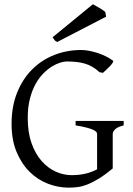

<svg xmlns="http://www.w3.org/2000/svg" viewBox="-20 -864 623 899"><path d="M508.8 -580.1Q512.2 -577.6 507.8 -570.6Q503.4 -563.5 495.4 -554.7Q487.3 -545.9 477.8 -537.4Q468.3 -528.8 461.9 -522.9L445.8 -525.9Q429.7 -541 412.6 -551Q395.5 -561 376.7 -566.4Q357.9 -571.8 336.9 -574Q315.9 -576.2 292 -576.2Q279.8 -576.2 261.5 -570.6Q243.2 -564.9 222.9 -552.5Q202.6 -540 182.6 -519.8Q162.6 -499.5 146.2 -470Q129.9 -440.4 119.9 -401.1Q109.9 -361.8 109.9 -311Q109.9 -243.2 127.9 -192.9Q146 -142.6 175.3 -109.6Q204.6 -76.7 241.2 -60.3Q277.8 -43.9 314.9 -43.9Q350.6 -43.9 380.6 -51Q410.6 -58.1 434.6 -71.3V-236.8Q434.6 -242.2 429.9 -247.3Q425.3 -252.4 413.8 -257.3Q402.3 -262.2 383.1 -267.1Q363.8 -272 334 -276.9V-297.9H559.1V-276.9Q531.2 -270 519.5 -259Q507.8 -248 507.8 -236.8V-75.2Q471.7 -45.4 443.1 -27.8Q414.6 -10.3 390.6 -0.7Q366.7 8.8 345.2 11.7Q323.7 14.6 301.8 14.6Q252.4 14.6 204.6 -3.7Q156.7 -22 118.9 -59.3Q81.1 -96.7 57.6 -152.6Q34.2 -208.5 34.2 -284.2Q34.2 -365.2 59.8 -429.4Q85.4 -493.7 129.9 -538.3Q174.3 -583 233.6 -606.4Q293 -629.9 359.9 -629.9Q376 -629.9 395.3 -626.5Q414.6 -623 434.6 -616.7Q454.6 -610.4 473.9 -601.1Q493.2 -591.8 508.8 -580.1ZM248 -667.5Q239.7 -670.9 236.1 -675.5Q232.4 -680.2 226.1 -689.5L415 -844.2Q419.9 -841.3 428.2 -836.7Q436.5 -832 445.3 -826.9Q454.1 -821.8 461.4 -816.9Q468.8 -812 472.7 -808.1L477.1 -786.1Z"/></svg>

Font: Gentium Unicode
Style: Regular
Weight: 400
Version: Version 1.009